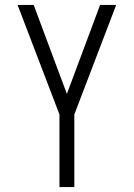

<svg xmlns="http://www.w3.org/2000/svg" viewBox="-20 -755 540 775"><path d="M220 0V-293L51 -735H116L250 -376L384 -735H449L280 -293V0Z"/></svg>

Font: Iosevka Fixed SS04 Light
Style: Regular
Weight: 300
Monospace: yes
Designer: Belleve Invis
Foundry: Belleve Invis
Version: Version 32.5.0